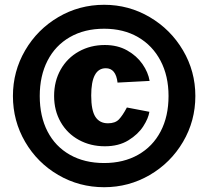

<svg xmlns="http://www.w3.org/2000/svg" viewBox="-20 -772 880 802"><path d="M34 -371Q34 -474 85 -561.5Q136 -649 223.5 -700.5Q311 -752 415 -752Q518 -752 605.5 -700.5Q693 -649 744.5 -561.5Q796 -474 796 -371Q796 -267 744.5 -179.5Q693 -92 605.5 -41Q518 10 415 10Q311 10 223.5 -41Q136 -92 85 -179.5Q34 -267 34 -371ZM684 -371Q684 -455 650.5 -518.5Q617 -582 556.5 -617Q496 -652 415 -652Q333 -652 272 -617Q211 -582 178.5 -518.5Q146 -455 146 -371Q146 -286 178.5 -223Q211 -160 272 -125.5Q333 -91 415 -91Q496 -91 557 -125.5Q618 -160 651 -223Q684 -286 684 -371ZM605 -434 471 -427Q464 -487 422 -487Q361 -487 361 -373Q361 -311 378.5 -284Q396 -257 431 -257Q461 -257 476.5 -273Q492 -289 510 -323L604 -305Q600 -278 578.5 -244.5Q557 -211 516.5 -186Q476 -161 418 -161Q358 -161 309.5 -187.5Q261 -214 233.5 -262Q206 -310 206 -371Q206 -433 233.5 -481.5Q261 -530 309.5 -557Q358 -584 418 -584Q471 -584 511 -561.5Q551 -539 575 -504.5Q599 -470 605 -434Z"/></svg>

Font: Morrison Black
Style: Regular
Weight: 900
Designer: Pablo Impallari, Rodrigo Fuenzalida (Modified by Dan O. Williams)
Version: Version 0.03;June 6, 2019;FontCreator 11.5.0.2425 64-bit; tt